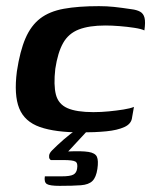

<svg xmlns="http://www.w3.org/2000/svg" viewBox="-20 -425 499 625"><path d="M244 6Q160 6 110 -11.5Q60 -29 42.5 -72.5Q25 -116 35 -193Q45 -259 63 -300.5Q81 -342 111 -365Q141 -388 188 -396.5Q235 -405 302 -405Q328 -405 351.5 -402.5Q375 -400 408 -395Q425 -393 436 -387Q447 -381 450.5 -367Q454 -353 450 -326Q440 -331 417 -334.5Q394 -338 369 -340Q344 -342 323 -342Q270 -342 236.5 -329Q203 -316 185.5 -285Q168 -254 160 -201Q154 -148 162 -117Q170 -86 199.5 -73Q229 -60 284 -60Q309 -60 334.5 -62.5Q360 -65 382 -68.5Q404 -72 416 -77L410 -43Q408 -22 385 -11.5Q362 -1 325.5 2.5Q289 6 244 6ZM174 180Q142 180 132.5 174Q123 168 126 149Q129 149 143 149Q157 149 181 149Q208 149 218.5 143.5Q229 138 231 124Q234 106 225.5 101Q217 96 187 96H146Q144 96 141.5 92Q139 88 140 80.5Q141 73 150 64Q157 57 166.5 48Q176 39 187.5 29Q199 19 210 10.5Q221 2 228 -1H266L202 68Q246 66 268 69.5Q290 73 295.5 85.5Q301 98 297 125Q293 152 281 164Q269 176 243.5 178Q218 180 174 180Z"/></svg>

Font: Genos Thin SemiBold
Style: Italic
Weight: 600
Italic angle: -8°
Version: Version 1.010